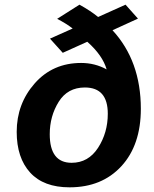

<svg xmlns="http://www.w3.org/2000/svg" viewBox="-20 -782 651 814"><path d="M274.9 12.2Q165 12.2 107.9 -50.3Q50.8 -112.8 50.8 -223.1Q50.8 -341.8 127.2 -428.5Q203.6 -515.1 324.2 -515.1Q382.3 -515.1 432.1 -487.8Q415 -547.4 350.1 -605L246.1 -558.1L191.9 -618.2L288.1 -661.1Q261.2 -682.1 222.2 -702.1L316.9 -762.2Q363.8 -736.3 396 -710L512.2 -762.2L564.9 -703.1L457 -653.8Q577.1 -523.4 577.1 -320.8Q577.1 -167 494.6 -77.4Q412.1 12.2 274.9 12.2ZM283.7 -91.8Q354.5 -91.8 395.8 -155.5Q437 -219.2 437 -299.8Q437 -411.1 339.8 -411.1Q266.6 -411.1 228.8 -350.3Q190.9 -289.6 190.9 -212.9Q190.9 -91.8 283.7 -91.8Z"/></svg>

Font: Cadman
Style: Bold Italic
Weight: 700
Italic angle: -12°
Designer: Paul James MIller
Foundry: High-Logic / Made with FontCreator
Version: Version 2.114;March 28, 2021;FontCreator 13.0.0.2683 64-bit